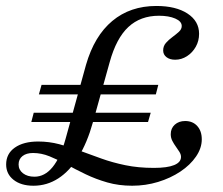

<svg xmlns="http://www.w3.org/2000/svg" viewBox="-34 -602 737 634"><path d="M76.6 11.3Q35.5 11.3 10.9 -8.1Q-13.7 -27.4 -13.7 -58.9Q-13.7 -94.4 14.9 -114.5Q43.5 -134.7 91.9 -134.7Q128.2 -134.7 161.7 -125.8Q195.2 -116.9 229.4 -104.4Q263.7 -91.9 300.4 -78.6Q337.1 -65.3 379.8 -56.5Q422.6 -47.6 474.2 -47.6Q518.5 -47.6 541.1 -56.9Q563.7 -66.1 563.7 -83.9Q563.7 -91.9 558.5 -100.4Q553.2 -108.9 546.8 -117.7Q540.3 -126.6 535.1 -136.7Q529.8 -146.8 529.8 -158.9Q529.8 -178.2 543.1 -190.3Q556.5 -202.4 577.4 -202.4Q602.4 -202.4 617.3 -185.9Q632.3 -169.4 632.3 -141.9Q632.3 -112.9 613.3 -85.1Q594.4 -57.3 561.7 -35.5Q529 -13.7 487.9 -1.2Q446.8 11.3 402.4 11.3Q358.1 11.3 320.2 0.4Q282.3 -10.5 248.8 -26.6Q215.3 -42.7 185.9 -58.9Q156.5 -75 129.4 -85.9Q102.4 -96.8 75 -96.8Q53.2 -96.8 40.3 -86.7Q27.4 -76.6 27.4 -58.9Q27.4 -41.1 41.9 -29.8Q56.5 -18.5 79.8 -18.5Q113.7 -18.5 139.5 -50Q165.3 -81.5 182.3 -142.7L250 -387.9Q277.4 -483.1 336.7 -532.7Q396 -582.3 482.3 -582.3Q546.8 -582.3 585.1 -557.3Q623.4 -532.3 623.4 -490.3Q623.4 -466.9 612.5 -447.6Q601.6 -428.2 583.5 -416.5Q565.3 -404.8 544.4 -404.8Q526.6 -404.8 515.7 -413.3Q504.8 -421.8 504.8 -435.5Q504.8 -450 514.1 -460.5Q523.4 -471 535.5 -479.8Q547.6 -488.7 556.9 -497.2Q566.1 -505.6 566.1 -516.1Q566.1 -531.5 544.8 -540.7Q523.4 -550 491.1 -550Q429.8 -550 389.9 -512.9Q350 -475.8 328.2 -396.8L272.6 -197.6Q254 -130.6 225 -83.9Q196 -37.1 158.5 -12.9Q121 11.3 76.6 11.3ZM69.4 -199.2 77.4 -229.8H463.7L454.8 -199.2ZM94.4 -290.3 103.2 -321.8H488.7L480.6 -290.3Z"/></svg>

Font: Playfair 5pt SemiExpanded Light 12pt
Style: Italic
Weight: 300
Italic angle: -15.6°
Version: Version 2.000;gftools[0.9.28]